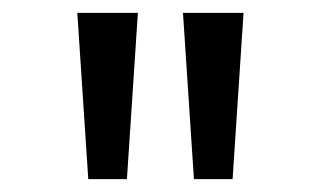

<svg xmlns="http://www.w3.org/2000/svg" viewBox="-20 -749 484 298"><path d="M117 -471H177L194 -729H100ZM281 -471H341L358 -729H264Z"/></svg>

Font: Noto Sans Devanagari ExtraCondensed
Style: Regular
Weight: 400
Width: 2
Designer: Jelle Bosma - Monotype Design Team
Foundry: Monotype Imaging Inc.
Version: Version 2.004